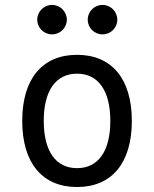

<svg xmlns="http://www.w3.org/2000/svg" viewBox="-20 -750 626 780"><path d="M293 9.8C434.1 9.8 515.6 -87.9 515.6 -258.8C515.6 -429.7 434.1 -527.3 293 -527.3C151.9 -527.3 70.3 -429.7 70.3 -258.8C70.3 -87.9 151.9 9.8 293 9.8ZM293 -66.9C206.5 -66.9 157.7 -136.2 157.7 -258.8C157.7 -381.3 206.5 -450.7 293 -450.7C379.4 -450.7 428.2 -381.3 428.2 -258.8C428.2 -136.2 379.4 -66.9 293 -66.9ZM191.4 -610.4C224.6 -610.4 251.5 -636.7 251.5 -669.9C251.5 -703.1 224.6 -730 191.4 -730C158.2 -730 131.3 -703.1 131.3 -669.9C131.3 -636.7 158.2 -610.4 191.4 -610.4ZM396.5 -610.4C429.7 -610.4 456.5 -636.7 456.5 -669.9C456.5 -703.1 429.7 -730 396.5 -730C363.3 -730 336.4 -703.1 336.4 -669.9C336.4 -636.7 363.3 -610.4 396.5 -610.4Z"/></svg>

Font: Cascadia Mono PL SemiLight
Style: Regular
Weight: 350
Monospace: yes
Designer: Aaron Bell
Foundry: Saja Typeworks
Version: Version 2404.023